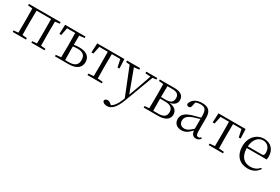

<svg xmlns="http://www.w3.org/2000/svg" viewBox="81 -1646 4424 3037"><g transform="rotate(30 2292.5 -127.5)"><path d="M45 -485 128 -476 130 -285V-227L128 -35L45 -27V0H287V-27L203 -36L201 -227V-285L203 -480H468L470 -285V-227L468 -35L385 -27V0H626V-27L542 -36L540 -227V-285L542 -475L625 -485V-512H45Z M816 0H1068C1219 0 1282 -71 1282 -161C1282 -248 1225 -316 1084 -316C1050 -316 1016 -313 983 -307L985 -475L1079 -485V-512H706L700 -342H734L761 -480H909C911 -424 912 -340 912 -285V-227C912 -173 911 -91 909 -36L816 -27ZM983 -277C1010 -281 1038 -284 1066 -284C1165 -284 1211 -243 1211 -158C1211 -69 1159 -29 1051 -29H985C984 -84 983 -170 983 -227Z M1503 0H1672V-27L1578 -36L1576 -227V-285L1578 -480H1732L1762 -342H1796L1789 -512H1293L1285 -342H1320L1350 -480H1504L1506 -285V-227L1504 -36L1410 -27V0Z M2189 -484 2284 -476 2213 -271 2137 -62 1984 -475 2076 -484V-512H1837V-484L1905 -477L2105 24L2091 60C2061 141 2018 200 1968 228L1957 217C1935 196 1912 183 1888 183C1862 183 1838 195 1834 220C1838 253 1879 271 1921 271C2001 271 2068 204 2127 47L2323 -477L2390 -484V-512H2189Z M2518 0H2704C2848 0 2901 -66 2901 -135C2901 -207 2858 -256 2753 -268C2848 -286 2876 -335 2876 -388C2876 -463 2824 -512 2702 -512H2436V-485L2519 -476L2521 -285V-227L2519 -35L2436 -27V0ZM2593 -480H2684C2772 -480 2807 -446 2807 -384C2807 -314 2767 -281 2681 -281H2591ZM2591 -252H2683C2790 -252 2829 -207 2829 -139C2829 -70 2785 -31 2690 -31H2593L2591 -227Z M3394 13C3429 13 3458 -2 3478 -33L3463 -49C3447 -32 3435 -26 3418 -26C3389 -26 3374 -45 3374 -111V-354C3374 -476 3318 -526 3206 -526C3099 -526 3027 -479 3006 -398C3010 -377 3024 -365 3046 -365C3069 -365 3084 -376 3089 -407L3105 -478C3134 -490 3162 -495 3189 -495C3269 -495 3305 -466 3305 -354V-316C3260 -305 3211 -292 3167 -279C3039 -241 2992 -190 2992 -114C2992 -31 3052 14 3129 14C3201 14 3246 -18 3307 -83C3314 -23 3341 13 3394 13ZM3305 -115C3239 -52 3201 -32 3159 -32C3101 -32 3063 -64 3063 -126C3063 -179 3095 -221 3181 -253C3218 -266 3262 -279 3305 -291Z M3717 0H3886V-27L3792 -36L3790 -227V-285L3792 -480H3946L3976 -342H4010L4003 -512H3507L3499 -342H3534L3564 -480H3718L3720 -285V-227L3718 -36L3624 -27V0Z M4344 14C4432 14 4497 -26 4541 -91L4526 -105C4484 -57 4432 -32 4362 -32C4250 -32 4171 -102 4169 -261H4532C4536 -277 4538 -297 4538 -321C4538 -438 4462 -526 4336 -526C4205 -526 4094 -420 4094 -254C4094 -74 4199 14 4344 14ZM4170 -292C4178 -418 4248 -495 4334 -495C4420 -495 4469 -431 4469 -346C4469 -309 4460 -292 4427 -292Z"/></g></svg>

Font: Noto Serif JP Light
Style: Regular
Weight: 300
Designer: Ryoko NISHIZUKA 西塚涼子 (kana & ideographs); Frank Grießhammer (Latin, Greek & Cyrillic); Wenlong ZHANG 张文龙 (bopomofo); San
Foundry: Adobe
Version: Version 2.001;hotconv 1.1.0;makeotfexe 2.6.0